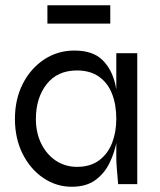

<svg xmlns="http://www.w3.org/2000/svg" viewBox="-20 -703 609 733"><path d="M254 10Q195 10 145.5 -23.5Q96 -57 66.5 -115.5Q37 -174 37 -249Q37 -324 67 -383Q97 -442 148.5 -476Q200 -510 264 -510Q334 -510 370.5 -474.5Q407 -439 420.5 -380Q434 -321 434 -249Q434 -211 426 -166.5Q418 -122 398.5 -81.5Q379 -41 344 -15.5Q309 10 254 10ZM274 -66Q325 -66 358.5 -91Q392 -116 408 -157.5Q424 -199 424 -249Q424 -304 407.5 -345.5Q391 -387 357.5 -410.5Q324 -434 274 -434Q199 -434 158 -381.5Q117 -329 117 -249Q117 -196 137.5 -154.5Q158 -113 193.5 -89.5Q229 -66 274 -66ZM424 -500H504V0H431Q431 0 429.5 -18Q428 -36 426 -60Q424 -84 424 -100ZM161 -613V-683H401V-613Z"/></svg>

Font: Syne
Style: Regular
Weight: 400
Designer: Lucas Descroix
Foundry: Bonjour Monde
Version: Version 2.200